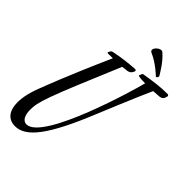

<svg xmlns="http://www.w3.org/2000/svg" viewBox="-303 -1060 1269 1269"><g transform="rotate(45 331.0 -426.0)"><path d="M398 -722C398 -723 399 -725 399 -726C399 -733 392 -735 387 -735C321 -730 269 -724 207 -711C198 -710 192 -705 188 -697L184 -689C183 -688 182 -687 182 -685C182 -678 206 -681 217 -681H234C104 -390 39 -215 39 -215C9 -143 -6 -80 -6 -30C-6 49 30 94 94 94C195 94 286 -20 417 -341C417 -341 530 -616 576 -716C594 -717 612 -719 632 -720C644 -721 659 -729 663 -742L667 -755C667 -757 668 -758 668 -760C668 -766 662 -770 658 -770C585 -770 536 -762 454 -749C448 -748 443 -744 442 -738V-736C441 -732 436 -728 436 -725C436 -715 475 -715 502 -715C487 -649 290 32 139 32C108 32 88 0 88 -53C88 -129 106 -183 318 -685C331 -686 345 -688 361 -690C375 -692 388 -700 393 -712ZM533 -818C520 -839 485 -900 436 -942C432 -945 428 -946 424 -946C404 -946 377 -922 377 -904C377 -897 381 -891 390 -887C458 -858 519 -798 519 -798C520 -796 521 -796 523 -796C528 -796 535 -804 535 -811C535 -814 534 -816 533 -818Z"/></g></svg>

Font: Mervale Script
Style: Regular
Weight: 400
Designer: Astigmatic (AOETI)
Foundry: Astigmatic (AOETI)
Version: Version 1.000